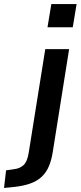

<svg xmlns="http://www.w3.org/2000/svg" viewBox="-124 -737 399 950"><path d="M111 -602 130 -717H255L236 -602ZM-104 193 -94 106 -54 100Q-26 97 -7.5 80Q11 63 18 19L100 -494H218L138 9Q132 51 119 83Q106 115 83 137Q60 159 24.5 171.5Q-11 184 -63 189Z"/></svg>

Font: Nunito Sans 10pt Condensed
Style: Bold Italic
Weight: 700
Width: 3
Italic angle: -9°
Designer: Vernon Adams
Foundry: Vernon Adams
Version: Version 3.101;gftools[0.9.27]